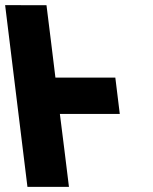

<svg xmlns="http://www.w3.org/2000/svg" viewBox="-33 -722 590 741"><path d="M146.4 -702 -13.2 -702.1 72.9 -0.9H233.1L215.7 -142.1L198.1 -282.2H429.3L412.1 -422.5H180.9L163.7 -562.9Z"/></svg>

Font: Hussar
Style: BdOpOblOne
Weight: 700
Foundry: Cannot Into Space Fonts
Version: Version 2.00